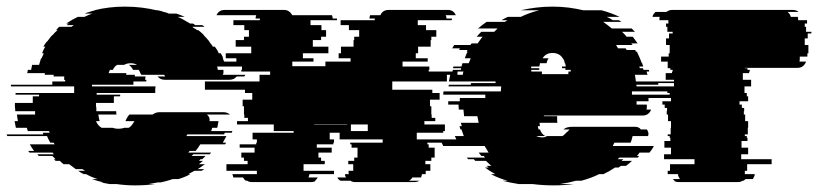

<svg xmlns="http://www.w3.org/2000/svg" viewBox="-70 -550 2482 580"><path d="M603 -324H671Q671 -323 670 -322Q669 -321 668 -319H645Q637 -309 623 -309H428Q414 -309 406 -319H429L426 -324H357L354 -329Q353 -333 349 -339H332Q326 -350 319 -354H344Q336 -359 325 -359Q313 -359 305 -354H284Q276 -350 271 -339H262Q260 -335 258 -329H312Q311 -327 311 -324H338Q337 -322 337 -319H370Q369 -317 369 -314Q369 -311 368 -309H372V-304H333V-294H208V-289H400Q399 -284 399 -279Q399 -274 399 -269H222V-264H293V-259H274V-239H220Q220 -235 220 -231.5Q220 -228 221 -224V-214H281Q281 -207 282 -204H227Q229 -191 231 -184H220Q226 -170 237 -164H270Q278 -161 287 -161Q298 -161 305 -164H319Q328 -169 336 -184H309L312 -191Q314 -195 316.5 -198.5Q319 -202 321 -204H391Q400 -211 411 -211H606Q616 -211 625 -204H555Q565 -196 563 -184H590Q589 -180 588.5 -175Q588 -170 586 -164H571L568 -154H632L630 -149H609L607 -144H496L493 -139H614L603 -119H613L610 -114H535Q532 -109 528.5 -104Q525 -99 521 -94H503Q502 -93 501 -92Q500 -91 499 -89H568Q567 -88 566 -87Q565 -86 564 -84H514Q513 -83 512 -82Q511 -81 509 -79H551L541 -69H536L531 -64H543L531 -54H549Q544 -50 538.5 -46.5Q533 -43 527 -39H547L539 -34H517L499 -24H505Q489 -15 469 -9H452Q443 -6 434 -3.5Q425 -1 416 1H407Q400 2 393 3.5Q386 5 379 6H399Q385 8 370 9Q355 10 339 10Q324 10 310 9Q296 8 282 6H261Q254 5 247.5 3.5Q241 2 234 1H243Q234 -1 225 -3.5Q216 -6 208 -9H225Q206 -15 190 -24H183Q179 -26 174.5 -28.5Q170 -31 166 -34H187L179 -39H159L139 -54H122Q119 -56 116 -59Q113 -62 111 -64H98L93 -69H98L88 -79H47Q44 -82 43 -84H93Q90 -87 89 -89H19Q18 -91 15 -94H33Q29 -99 26 -104Q23 -109 20 -114H95L92 -119H82Q79 -124 76.5 -129Q74 -134 72 -139H-48L-50 -144H61L59 -149H80L78 -154H14L11 -164H-22Q-23 -169 -24 -174Q-25 -179 -26 -184H-16L-19 -204H36V-214H-24V-219Q-25 -224 -25 -229Q-25 -234 -25 -239H29V-259H48V-264H-23V-269H154V-289H-37V-294H88V-304H127V-309H123Q124 -311 124 -314Q124 -317 124 -319H92V-324H65Q65 -327 66 -329H12Q14 -335 14 -339H24L27 -354H48L54 -374H56Q57 -378 59 -381.5Q61 -385 62 -389H57Q59 -394 61.5 -399.5Q64 -405 67 -409H61Q63 -413 65.5 -416.5Q68 -420 71 -424H72Q76 -429 80 -434.5Q84 -440 88 -444H89Q95 -452 104 -459H99L105 -464H103L109 -469H146Q148 -471 150 -472Q152 -473 153 -474H131Q133 -476 135 -477Q137 -478 138 -479H130Q148 -491 165 -499H185Q191 -502 197 -504.5Q203 -507 209 -509H186Q190 -511 193.5 -512Q197 -513 201 -514H200Q205 -516 209.5 -517Q214 -518 218 -519H215Q259 -530 307 -530Q334 -530 358 -527Q382 -524 403 -519H406Q411 -518 415.5 -517Q420 -516 424 -514H425Q429 -513 432.5 -512Q436 -511 440 -509H463Q478 -504 488 -499H467Q477 -495 486 -489.5Q495 -484 504 -479H512Q514 -478 516 -477Q518 -476 519 -474H541Q543 -473 544.5 -472Q546 -471 548 -469H511L517 -464H519L525 -459H529Q534 -455 538 -451.5Q542 -448 546 -444H545Q550 -439 554.5 -434Q559 -429 563 -424H562Q565 -420 568 -416.5Q571 -413 573 -409H579Q583 -404 586 -399Q589 -394 591 -389H597Q599 -385 601 -381.5Q603 -378 604 -374H603Q605 -369 607 -364Q609 -359 610 -354H585L588 -339H605V-329Z M1319 -119H1221V-114H1225V-104H1243V-74H1233V-64H1215V-54H1230V-34H1216V-24H1205L1202 -14H1176Q1174 -11 1171.5 -8.5Q1169 -6 1166 -4H1197Q1190 0 1182 0H1003Q994 0 989 -4H959Q952 -7 949 -14H975Q972 -19 972 -24H984Q984 -25 983.5 -25.5Q983 -26 983 -27V-34H997V-54H982V-64H1000V-74H1010V-104H992V-114H988V-119H1086V-129H956V-149H926V-129H939V-119H937V-114H887V-104H932V-89H892V-74H900V-64H911V-54H847V-34H939V-24H865L862 -14H890Q886 -7 881 -4H884Q879 0 870 0H691Q682 0 677 -4H673Q668 -7 664 -14H635L632 -24H706V-34H614V-54H678V-64H667V-74H659V-89H699V-104H654V-114H704V-119H706V-129H693V-149H817V-154H757V-174H646V-184H679V-194H668V-204H667V-229H663V-249H692V-269H670V-279H549V-304H714V-324H746V-334H659V-339H661V-349H580V-364H644V-374H612V-389H689V-409H642V-429H667V-439H682V-459H668V-474H635V-489H715V-494H702Q702 -498 704 -504H584Q591 -520 609 -520H788Q804 -520 813 -504H933Q935 -498 935 -494H948V-489H868V-474H901V-459H915V-439H900V-429H875V-409H922V-389H845V-374H877V-364H813V-350H913V-364H989V-374H953V-389H960V-409H998V-429H1000V-439H1015V-459H984V-474H959V-489H1062V-494H1046Q1046 -498 1048 -504H1079Q1086 -520 1104 -520H1283Q1300 -520 1307 -504H1276Q1278 -502 1278 -499.5Q1278 -497 1279 -494H1295V-489H1192V-474H1217V-459H1248V-439H1233V-429H1231V-409H1193V-389H1186V-374H1222V-364H1146V-349H1227V-339H1225V-334H1312V-324H1280V-304H1115V-279H1236V-269H1258V-249H1229V-229H1233V-204H1234V-194H1245V-184H1212V-174H1274V-154H1269V-149H1189V-129H1319ZM879 -175V-174H979V-175ZM990 -174V-154H1041V-174Z M1839 -274V-264H1966V-254H1889V-244H1853V-234H1884V-228Q1884 -222 1883 -219H1897Q1890 -201 1871 -201H1573V-199H1613V-196Q1613 -192 1613 -187.5Q1613 -183 1614 -179H1560Q1560 -176 1560.5 -173.5Q1561 -171 1561 -169H1555Q1555 -165 1557 -159H1561Q1566 -145 1577 -139H1550Q1557 -135 1569 -135Q1577 -135 1582 -139H1629Q1633 -141 1636.5 -145Q1640 -149 1645 -153L1651 -159H1632Q1641 -167 1659 -167H1848Q1860 -167 1866 -159H1884Q1889 -152 1889 -145Q1888 -143 1888 -139H1841Q1839 -129 1835 -119H1786Q1783 -114 1781 -109H1905Q1903 -104 1899.5 -99Q1896 -94 1892 -89H1862Q1858 -83 1854 -79H1861Q1860 -78 1859 -77Q1858 -76 1857 -74H1801L1796 -69H1813Q1812 -68 1810.5 -67Q1809 -66 1808 -64H1839Q1832 -57 1821 -49H1806Q1805 -48 1803 -47Q1801 -46 1799 -44H1788Q1772 -33 1753 -24H1740Q1728 -18 1714.5 -13Q1701 -8 1686 -4H1670Q1659 -1 1647 1.5Q1635 4 1621 6H1663Q1649 8 1634 9Q1619 10 1602 10Q1586 10 1570 9Q1554 8 1539 6H1497Q1484 4 1472 1.5Q1460 -1 1448 -4H1464Q1437 -11 1413 -24H1426Q1408 -34 1395 -44H1406Q1404 -46 1402.5 -47Q1401 -48 1399 -49H1414Q1410 -53 1406 -56.5Q1402 -60 1398 -64H1366L1361 -69H1344Q1343 -71 1342 -72Q1341 -73 1340 -74H1395Q1394 -76 1391 -79H1384Q1382 -81 1380 -84Q1378 -87 1376 -89H1406Q1403 -94 1400 -99Q1397 -104 1394 -109H1269Q1266 -114 1264 -119H1313L1304 -139H1331Q1329 -144 1327.5 -149Q1326 -154 1324 -159H1321L1318 -169H1325L1322 -179H1376Q1375 -184 1374 -189Q1373 -194 1372 -199H1332L1330 -219H1316Q1316 -223 1315.5 -226.5Q1315 -230 1315 -234H1284V-244H1319V-254H1396V-264H1269V-266Q1269 -271 1270 -274H1443Q1443 -278 1443.5 -281.5Q1444 -285 1444 -289H1285Q1285 -291 1285.5 -292Q1286 -293 1286 -294H1352Q1352 -297 1353 -299H1427V-304H1286Q1287 -309 1288 -314Q1289 -319 1290 -324H1328Q1328 -328 1330 -334H1297Q1297 -336 1297.5 -337Q1298 -338 1298 -339H1322Q1322 -341 1322.5 -342Q1323 -343 1323 -344H1298L1300 -349H1324L1327 -359H1346L1352 -374H1334Q1336 -379 1338 -384.5Q1340 -390 1343 -394H1340L1342 -399H1317Q1319 -403 1319 -404H1296L1302 -414H1351Q1352 -416 1355 -419H1373Q1377 -424 1380.5 -429.5Q1384 -435 1388 -439H1370Q1373 -443 1376.5 -446.5Q1380 -450 1384 -454H1423L1433 -464H1374Q1387 -475 1400 -484H1455L1463 -489H1445Q1453 -494 1464 -499H1503Q1530 -512 1559 -519H1503Q1525 -524 1549 -527Q1573 -530 1599 -530Q1625 -530 1648 -527Q1671 -524 1692 -519H1747Q1762 -515 1775.5 -510Q1789 -505 1802 -499H1763Q1768 -497 1772.5 -494.5Q1777 -492 1781 -489H1799Q1801 -488 1803 -487Q1805 -486 1807 -484H1752Q1765 -475 1778 -464H1838L1848 -454H1809Q1813 -450 1816.5 -446.5Q1820 -443 1823 -439H1841Q1845 -435 1848.5 -429.5Q1852 -424 1856 -419H1837Q1838 -417 1841 -414H1791L1797 -404H1820L1823 -399H1849Q1849 -398 1851 -394H1854L1863 -374L1869 -359H1870L1873 -349H1861L1863 -344H1872L1874 -339H1890Q1890 -338 1890.5 -337Q1891 -336 1891 -334H1883L1886 -324H1848L1851 -304H1992V-299H1918Q1918 -298 1918.5 -297Q1919 -296 1919 -294H1852Q1853 -292 1853 -289H2012Q2012 -285 2012 -281.5Q2012 -278 2013 -274ZM1535 -339V-334H1567V-326H1647V-334H1654V-339H1638V-344H1628Q1628 -347 1627 -349H1639Q1639 -353 1637 -359H1636Q1635 -368 1630 -374Q1620 -390 1599 -390Q1579 -390 1569 -374H1587Q1583 -368 1581 -359H1561Q1561 -357 1560.5 -354.5Q1560 -352 1559 -349H1535Q1535 -346 1534 -344H1559V-339Z M2370 -434H2361V-414H2372V-389H2369V-379H2346V-372Q2346 -367 2345 -364H2365Q2358 -345 2339 -345H2180V-344H2188V-339H2195V-334H2193V-329H2174V-309H2199V-289H2179V-269H2186V-259H2190V-244H2164V-234H2171V-224H2178V-214H2177V-204H2181V-184H2190V-164H2189V-144H2180V-139H2186V-134H2188V-124H2170V-104H2190V-84H2169V-69H2261V-54H2187V-34H2180V-24H2210Q2210 -20 2208 -16Q2206 -12 2204 -9H2182Q2178 -5 2176 -4H2173Q2168 0 2159 0H1980Q1971 0 1966 -4H1969Q1965 -5 1963 -9H1984Q1982 -12 1980 -16Q1978 -20 1978 -24H1947V-34H1954V-54H2028V-69H1936V-84H1957V-104H1937V-124H1955V-134H1953V-139H1947V-144H1956V-164H1957V-184H1948V-204H1944V-214H1945V-224H1938V-234H1931V-244H1957V-259H1953V-269H1946V-289H1966V-309H1941V-329H1960V-334H1962V-339H1955V-344H1947V-364H1927V-379H1950V-389H1953V-414H1942V-434H1951V-449H1962V-454H1946V-469H1942V-479H1949V-489H1922V-493Q1922 -497 1923 -499H1901Q1902 -504 1904.5 -507.5Q1907 -511 1910 -514H1943Q1951 -520 1960 -520H2325Q2336 -520 2342 -514H2309Q2316 -509 2319 -499H2340Q2341 -497 2341 -493V-489H2368V-479H2361V-469H2365V-454H2381V-449H2370Z"/></svg>

Font: Rubik Glitch
Style: Regular
Weight: 400
Designer: Hubert and Fischer, NaN
Foundry: Hubert and Fischer, NaN
Version: Version 2.200